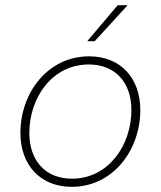

<svg xmlns="http://www.w3.org/2000/svg" viewBox="-20 -717 622 743"><path d="M257.5 6C417.5 6 523 -136.5 523 -291C523 -415.5 446 -499 325 -499C164.5 -499 59 -357.5 59 -202.5C59 -78 136.5 6 257.5 6ZM93.5 -202.5C93.5 -338.5 181.5 -467.5 323.5 -467.5C426 -467.5 488.5 -398 488.5 -291.5C488.5 -154 399 -25.5 258.5 -25.5C156 -25.5 93.5 -95.5 93.5 -202.5ZM317.5 -557.5H346.5L474 -697H435.5Z"/></svg>

Font: HK Grotesk ExtraLight
Style: Italic
Weight: 200
Italic angle: -16°
Designer: Alfredo Marco Pradil
Foundry: Hanken Design Co.
Version: Version 3.001;FEAKit 1.0